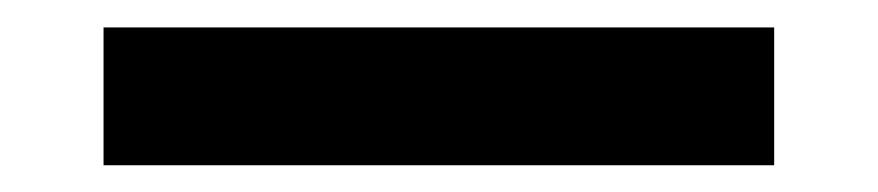

<svg xmlns="http://www.w3.org/2000/svg" viewBox="-20 -84 640 140"><path d="M55.5 -64H544.5V36.5H55.5Z"/></svg>

Font: JuliaMono ExtraBold
Style: Regular
Weight: 800
Monospace: yes
Designer: cormullion
Foundry: corm
Version: Version 0.055; ttfautohint (v1.8.4)